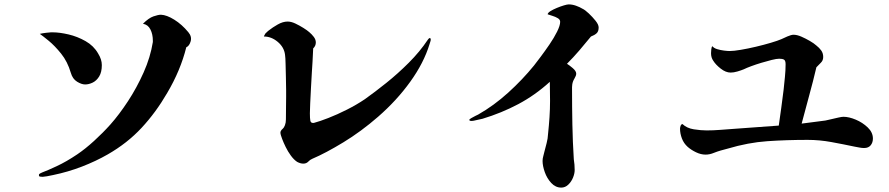

<svg xmlns="http://www.w3.org/2000/svg" viewBox="-20 -782 4040 873"><path d="M443 -486Q443 -454 431 -434.5Q419 -415 401.5 -406.5Q384 -398 367 -398Q351 -398 330.5 -410.5Q310 -423 302 -451Q287 -502 258 -538Q229 -574 201.5 -596.5Q174 -619 161 -628Q173 -631 190.5 -633Q208 -635 212 -635H219Q251 -635 291.5 -625.5Q332 -616 369 -595Q406 -574 426 -539Q443 -512 443 -486ZM836 -636Q853 -616 847 -594.5Q841 -573 827 -567Q801 -462 740 -359Q689 -271 624 -201Q559 -131 470 -80Q416 -49 352.5 -24.5Q289 0 221 14Q208 17 193.5 19.5Q179 22 174 22Q166 22 161.5 21Q157 20 157 14Q157 9 162.5 6.5Q168 4 172 2Q194 -6 238 -26.5Q282 -47 331 -80Q368 -105 408 -141.5Q448 -178 482 -216Q522 -261 562 -322Q602 -383 633 -452.5Q664 -522 675 -591V-597Q675 -626 664 -648Q653 -670 630 -674Q656 -700 677.5 -707.5Q699 -715 712 -715Q738 -714 772.5 -692.5Q807 -671 836 -636Z M1938 -597Q1937 -595 1936 -590.5Q1935 -586 1933 -581Q1907 -496 1845.5 -410.5Q1784 -325 1699 -251Q1622 -184 1541.5 -135Q1461 -86 1400 -60Q1390 -56 1381.5 -47Q1373 -38 1359 -38Q1346 -38 1331 -46Q1316 -56 1302.5 -74.5Q1289 -93 1279 -113.5Q1269 -134 1263 -150Q1260 -158 1257.5 -166Q1255 -174 1255 -179Q1255 -184 1258.5 -189Q1262 -194 1266 -197Q1271 -201 1275.5 -212.5Q1280 -224 1280 -239Q1280 -269 1280.5 -294Q1281 -319 1281 -341Q1281 -346 1281 -371Q1281 -396 1280 -429Q1279 -462 1278.5 -491Q1278 -520 1276 -533Q1272 -567 1243 -591.5Q1214 -616 1180 -616Q1180 -618 1183 -623Q1186 -628 1187 -630Q1192 -634 1194.5 -637Q1197 -640 1204 -645Q1219 -657 1242.5 -670.5Q1266 -684 1288 -684Q1304 -684 1323 -675Q1342 -666 1359.5 -655Q1377 -644 1386 -636Q1398 -626 1407 -614Q1416 -602 1416 -589Q1416 -573 1404 -562Q1403 -546 1402.5 -531Q1402 -516 1401 -501Q1400 -486 1398 -453.5Q1396 -421 1394 -383Q1392 -345 1390.5 -313Q1389 -281 1389 -267Q1389 -244 1391 -233.5Q1393 -223 1403 -223Q1404 -223 1406 -223Q1408 -223 1410 -224Q1433 -230 1473 -245.5Q1513 -261 1557.5 -283.5Q1602 -306 1639 -331Q1684 -363 1736.5 -405Q1789 -447 1839 -497Q1889 -547 1925 -601Q1926 -603 1929 -606Q1932 -609 1934 -609Q1940 -609 1938 -597Z M2702 -657Q2702 -639 2692.5 -630.5Q2683 -622 2667 -616Q2641 -584 2614 -552.5Q2587 -521 2558 -492Q2568 -486 2584 -472.5Q2600 -459 2600 -447Q2600 -438 2592 -425Q2584 -412 2582 -398Q2581 -392 2581 -386Q2581 -380 2581 -374Q2581 -295 2582.5 -216Q2584 -137 2589 -58Q2591 -46 2592 -33.5Q2593 -21 2593 -9Q2593 7 2585.5 25.5Q2578 44 2564 57.5Q2550 71 2532 71Q2506 71 2486.5 50Q2467 29 2457 0.5Q2447 -28 2447 -50Q2447 -61 2450 -71Q2453 -81 2455 -91Q2460 -111 2465.5 -131.5Q2471 -152 2472 -174Q2476 -212 2478.5 -249Q2481 -286 2481 -323Q2481 -345 2480.5 -366.5Q2480 -388 2480 -410Q2413 -349 2336.5 -308.5Q2260 -268 2174 -242Q2167 -241 2149 -236.5Q2131 -232 2125 -232Q2123 -232 2118.5 -232.5Q2114 -233 2114 -237Q2114 -240 2123 -245Q2132 -250 2141.5 -255Q2151 -260 2154 -261Q2226 -302 2291 -361Q2356 -420 2408 -484Q2419 -498 2438.5 -524Q2458 -550 2478.5 -580Q2499 -610 2513 -638Q2527 -666 2527 -683Q2527 -693 2516 -699.5Q2505 -706 2491.5 -710Q2478 -714 2470 -717Q2471 -724 2483 -731.5Q2495 -739 2512 -746Q2529 -753 2544 -757.5Q2559 -762 2566 -762Q2582 -762 2599 -756Q2616 -750 2629 -742Q2640 -737 2657 -721Q2674 -705 2688 -687.5Q2702 -670 2702 -657Z M3949 -152Q3949 -134 3939 -121.5Q3929 -109 3909 -109Q3899 -109 3888.5 -111Q3878 -113 3867 -115Q3815 -126 3760.5 -136Q3706 -146 3652 -146Q3556 -146 3469 -140Q3382 -134 3288 -106Q3272 -102 3256.5 -97.5Q3241 -93 3226 -87Q3207 -79 3188 -79Q3167 -79 3145 -89.5Q3123 -100 3107 -114Q3089 -130 3080.5 -152.5Q3072 -175 3072 -197Q3072 -202 3074.5 -209.5Q3077 -217 3083 -218Q3103 -199 3135 -194Q3167 -189 3193 -189Q3224 -189 3254.5 -191.5Q3285 -194 3315 -196Q3367 -200 3418 -203.5Q3469 -207 3521 -211Q3527 -252 3532.5 -293Q3538 -334 3543 -374Q3546 -403 3549 -432.5Q3552 -462 3552 -490Q3552 -507 3544.5 -511Q3537 -515 3523 -515Q3511 -515 3489 -509.5Q3467 -504 3442 -496.5Q3417 -489 3395.5 -481Q3374 -473 3362 -467Q3350 -462 3333 -457Q3316 -452 3302 -452Q3280 -452 3257 -470Q3234 -488 3223 -506Q3213 -520 3213 -540Q3213 -545 3214 -556.5Q3215 -568 3219 -572Q3226 -563 3241 -558.5Q3256 -554 3272 -552Q3288 -550 3298 -550Q3316 -550 3348.5 -555.5Q3381 -561 3417 -569.5Q3453 -578 3485 -587.5Q3517 -597 3533 -604Q3543 -609 3560.5 -616.5Q3578 -624 3588 -624Q3604 -624 3623.5 -615.5Q3643 -607 3662 -596Q3681 -585 3692 -575Q3705 -565 3714 -552.5Q3723 -540 3723 -523Q3723 -507 3712.5 -497Q3702 -487 3692 -476Q3677 -412 3659.5 -348.5Q3642 -285 3625 -220Q3652 -224 3679 -227Q3706 -230 3733 -234Q3743 -236 3759.5 -240Q3776 -244 3792 -247.5Q3808 -251 3815 -251Q3840 -251 3871 -238Q3902 -225 3925.5 -202.5Q3949 -180 3949 -152Z"/></svg>

Font: Kaisei Tokumin
Style: Bold
Weight: 700
Designer: Font-Kai, 金井和夫
Foundry: KAZUO KANAI
Version: Version 5.003